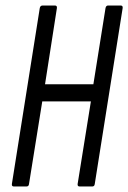

<svg xmlns="http://www.w3.org/2000/svg" viewBox="-20 -675 464 695"><path d="M30 0Q22 0 23 -9L124 -646Q126 -655 134 -655H179Q187 -655 186 -646L143 -370H318L362 -646Q364 -655 371 -655H417Q425 -655 424 -646L323 -9Q322 0 314 0H268Q260 0 261 -9L309 -308H133L85 -9Q84 0 76 0Z"/></svg>

Font: Sofia Sans Extra Condensed
Style: Italic
Weight: 400
Italic angle: -9°
Designer: Botio Nikoltchev, Ani Petrova
Foundry: lettersoup
Version: Version 4.101; ttfautohint (v1.8.4.7-5d5b)